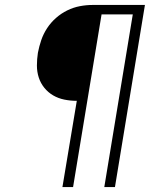

<svg xmlns="http://www.w3.org/2000/svg" viewBox="-20 -755 640 775"><path d="M232 0 290 -348Q264 -348 239.5 -353Q215 -358 194.5 -370Q174 -382 159 -400.5Q144 -419 136.5 -442Q129 -465 129 -490.5Q129 -516 133 -542Q138 -568 146.5 -593Q155 -618 170 -641Q185 -664 206 -682.5Q227 -701 251.5 -713Q276 -725 302 -730Q328 -735 354 -735H565L444 0H401L516 -697H390L275 0Z"/></svg>

Font: Iosevka Etoile XLtObl
Style: Regular
Weight: 200
Italic angle: -9°
Designer: Belleve Invis
Foundry: Belleve Invis
Version: Version 15.5.2; ttfautohint (v1.8.4)